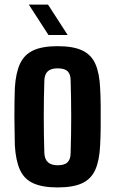

<svg xmlns="http://www.w3.org/2000/svg" viewBox="-20 -811 504 840"><path d="M232 9Q166 9 126 -9Q86 -27 67.5 -67.5Q49 -108 45 -174Q45 -197 44 -229.5Q43 -262 43 -298.5Q43 -335 43.5 -368.5Q44 -402 45 -427Q49 -492 67.5 -532Q86 -572 125.5 -590.5Q165 -609 232 -609Q300 -609 339.5 -590.5Q379 -572 397 -532Q415 -492 418 -427Q420 -396 420.5 -349Q421 -302 420.5 -254Q420 -206 418 -174Q415 -109 397 -68.5Q379 -28 339.5 -9.5Q300 9 232 9ZM232 -88Q263 -88 276 -101.5Q289 -115 289 -142Q294 -300 289 -459Q289 -486 276 -499Q263 -512 232 -512Q203 -512 189 -499Q175 -486 174 -459Q169 -300 174 -142Q176 -88 232 -88ZM106 -791H190L276 -658H192Z"/></svg>

Font: Big Shoulders Display ExtraBold
Style: Regular
Weight: 800
Designer: Patric King
Foundry: XO Type Co
Version: Version 1.000; ttfautohint (v1.8.2)